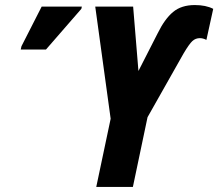

<svg xmlns="http://www.w3.org/2000/svg" viewBox="-20 -740 864 760"><path d="M361 0 418 -270 357 -714H507L528 -459L604 -608Q632 -665 665 -692.5Q698 -720 751 -720Q795 -720 824 -705L797 -582Q784 -589 771 -589Q754 -589 741.5 -577.5Q729 -566 707 -529L564 -276L506 0ZM62 -544 65 -557 145 -714H304L302 -705L162 -544Z"/></svg>

Font: Noto Sans ExtraCondensed ExtraBold
Style: Italic
Weight: 800
Width: 2
Italic angle: -12°
Designer: Monotype Design Team
Foundry: Monotype Imaging Inc.
Version: Version 2.013; ttfautohint (v1.8.4.7-5d5b)